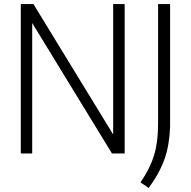

<svg xmlns="http://www.w3.org/2000/svg" viewBox="-20 -760 945 951"><path d="M540.5 -740H597.5V0H534.5L139.5 -646V0H83V-740H145.5L540.5 -94ZM676 143.5Q723 74.5 743 9.2Q763 -56 763 -144.5V-740H822.5V-132Q819.5 -43 795.5 26.2Q771.5 95.5 716.5 171Z"/></svg>

Font: Encode Sans Semi Condensed Light
Style: Regular
Weight: 300
Width: 4
Designer: Multiple Designers
Foundry: Impallari Type
Version: Version 2.000